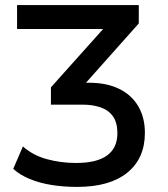

<svg xmlns="http://www.w3.org/2000/svg" viewBox="-20 -725 660 754"><path d="M283 9Q230 9 183 1.5Q136 -6 97 -22Q58 -38 32 -62L70 -150Q109 -115 164 -100Q219 -85 279 -85Q360 -85 400.5 -114.5Q441 -144 441 -202Q441 -243 424 -267.5Q407 -292 376 -303Q345 -314 304 -314H180V-382L418 -648L426 -611H47V-705H525V-633L290 -369L266 -400H331Q398 -400 447 -376.5Q496 -353 522.5 -308.5Q549 -264 549 -203Q549 -103 480 -47Q411 9 283 9Z"/></svg>

Font: Nunito Sans 7pt SemiCondensed SemiBold
Style: Regular
Weight: 600
Width: 4
Designer: Vernon Adams
Foundry: Vernon Adams
Version: Version 3.101;gftools[0.9.27]